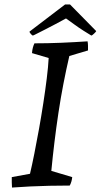

<svg xmlns="http://www.w3.org/2000/svg" viewBox="-20 -835 453 864"><path d="M34 9Q33 -3 33 -14.5Q33 -26 33 -38L115 -53Q124 -91 134.5 -143.5Q145 -196 155.5 -254.5Q166 -313 175 -371.5Q184 -430 190.5 -482.5Q197 -535 199 -574L124 -596Q125 -610 128 -621Q131 -632 135 -640Q195 -640 254.5 -642.5Q314 -645 374 -649Q376 -639 376 -629Q376 -619 376 -608L292 -583Q278 -523 265.5 -458.5Q253 -394 243 -327.5Q233 -261 225 -195Q217 -129 211 -66L305 -38Q304 -28 301.5 -19Q299 -10 294 0Q247 0 202.5 1Q158 2 116 4Q74 6 34 9ZM391 -675Q376 -684 355.5 -697Q335 -710 314.5 -725Q294 -740 277 -752Q255 -740 230.5 -727Q206 -714 181.5 -701.5Q157 -689 135 -678L128 -675Q125 -675 118.5 -682.5Q112 -690 113 -693L273 -815Q278 -815 284 -815Q290 -815 295 -815L413 -695Q412 -692 403 -683.5Q394 -675 391 -675Z"/></svg>

Font: Labrada
Style: Italic
Weight: 400
Italic angle: -7°
Designer: Mercedes Jáuregui
Foundry: Omnibus-Type Team
Version: Version 1.000